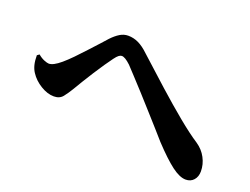

<svg xmlns="http://www.w3.org/2000/svg" viewBox="-89 -793 1177 905"><g transform="rotate(20 500.0 -340.5)"><path d="M903 -68Q873 -68 832.5 -98.5Q792 -129 731 -194Q714 -214 686.5 -244.5Q659 -275 627.5 -310.5Q596 -346 565 -380Q534 -414 508 -442Q482 -470 467 -486Q452 -500 441 -506.5Q430 -513 422 -513Q415 -513 407 -507Q399 -501 388 -486Q376 -470 358.5 -444.5Q341 -419 322.5 -390Q304 -361 287.5 -334Q271 -307 260 -288Q245 -263 229.5 -243.5Q214 -224 185 -224Q153 -224 118.5 -245Q84 -266 64 -297Q54 -312 49 -332Q44 -352 44 -379L55 -387Q70 -374 86 -367.5Q102 -361 110 -361Q121 -361 135.5 -368.5Q150 -376 169 -392Q189 -409 213 -433.5Q237 -458 261.5 -485Q286 -512 306.5 -534Q327 -556 337 -568Q357 -589 376.5 -601Q396 -613 418 -613Q445 -613 470 -601Q495 -589 522 -563Q592 -499 659.5 -438.5Q727 -378 787 -328.5Q847 -279 893 -249Q924 -228 941 -196Q958 -164 958 -129Q958 -102 943 -85Q928 -68 903 -68Z"/></g></svg>

Font: Noto Serif JP ExtraLight ExtraBold
Style: Regular
Weight: 800
Version: Version 2.003-H1;hotconv 1.1.1;makeotfexe 2.6.0